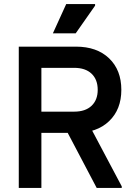

<svg xmlns="http://www.w3.org/2000/svg" viewBox="-20 -931 656 951"><path d="M73 0V-700H185V0ZM132 -273V-378H347Q403 -378 433.5 -407Q464 -436 464 -486H581Q581 -389 520.5 -331Q460 -273 356 -273ZM464 -486Q464 -537 433.5 -566Q403 -595 347 -595H132V-700H356Q460 -700 520.5 -642Q581 -584 581 -486ZM459 0 299 -304 409 -336 583 -8V0ZM242 -766 308 -911H451V-903L355 -766Z"/></svg>

Font: Fustat
Style: Bold
Weight: 700
Designer: Mohamed Gaber, Khaled Hosny, Laura Garcia Mut
Foundry: Kief Type Foundry, Alif Type Foundry, Hard Type Foundry
Version: Version 1.007